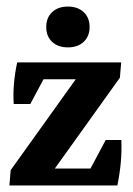

<svg xmlns="http://www.w3.org/2000/svg" viewBox="-20 -568 408 588"><path d="M8.8 0 12.7 -46.9 249 -377H351.1L347.2 -330.1L110.8 0ZM8.8 0 76.7 -51.8H321.3L339.4 0ZM47.9 -325.2 32.7 -377H351.1L283.2 -325.2ZM22 -249.5Q18.1 -309.6 32.7 -377L117.7 -333.5L72.8 -249.5ZM339.4 0 256.3 -50.3 303.7 -139.2H351.6Q354.5 -73.2 339.4 0ZM188 -422.9Q157.7 -422.9 139.6 -439.9Q121.6 -457 121.6 -485.4Q121.6 -513.7 139.6 -530.8Q157.7 -547.9 188 -547.9Q218.3 -547.9 236.3 -530.8Q254.4 -513.7 254.4 -485.4Q254.4 -457 236.3 -439.9Q218.3 -422.9 188 -422.9Z"/></svg>

Font: Markazi Text
Style: Regular
Weight: 400
Designer: Borna Izadpanah (Arabic designer), Fiona Ross (Arabic design director) and Florian Runge (Latin designer)
Foundry: Borna Izadpanah and Florian Runge
Version: Version 1.000